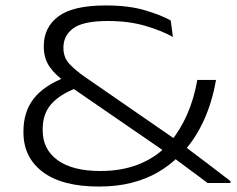

<svg xmlns="http://www.w3.org/2000/svg" viewBox="-20 -671 868 704"><path d="M741 0Q732.5 -6.5 713.5 -20.8Q694.5 -35 672 -51.5Q649.5 -68 629.8 -82.8Q610 -97.5 600 -105.5L587.5 -113L235.5 -355L224.5 -367Q184.5 -394 162.5 -425.2Q140.5 -456.5 140.5 -499.5V-501.5Q140.5 -571 194.2 -611Q248 -651 367.5 -651Q452.5 -651 512 -633.2Q571.5 -615.5 606 -596L614 -535.5Q572 -559 511.8 -576.5Q451.5 -594 375.5 -594Q285.5 -594 249 -567.5Q212.5 -541 212.5 -496V-495.5Q212.5 -459.5 235.2 -435.8Q258 -412 292 -388.5L625 -158.5L649.5 -140.5Q669.5 -125 687.5 -111.5Q705.5 -98 722.2 -85.5Q739 -73 755.5 -60.2Q772 -47.5 789 -34.5Q806 -21.5 825 -7V0ZM343 13Q207.5 13 136.8 -40.5Q66 -94 66 -185.5V-190Q66 -261 103.5 -309.2Q141 -357.5 221.5 -388.5L262.5 -349Q199 -325 167.8 -289.2Q136.5 -253.5 136.5 -197.5V-193Q136.5 -123.5 191.2 -83.8Q246 -44 348 -44Q425.5 -44 486.5 -67.8Q547.5 -91.5 591.5 -136L606 -152Q641.5 -195.5 666.2 -251.5Q691 -307.5 703.5 -378H772Q758 -297 727.8 -230.5Q697.5 -164 654 -116L637.5 -100Q602.5 -64.5 558.8 -39.2Q515 -14 461.5 -0.5Q408 13 343 13Z"/></svg>

Font: Anek Latin Expanded Light
Style: Regular
Weight: 300
Width: 7
Designer: Yesha Goshar
Foundry: Ek Type
Version: Version 1.003